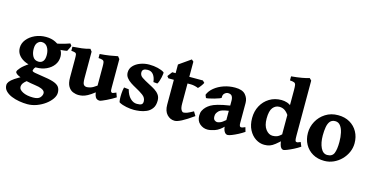

<svg xmlns="http://www.w3.org/2000/svg" viewBox="-87 -1132 3472 1787"><g transform="rotate(15 1649.5 -238.5)"><path d="M484.4 43Q484.4 71.8 463.1 102.5Q441.9 133.3 406.2 159.7Q370.6 186 326.4 202.4Q282.2 218.8 236.3 218.8Q199.2 218.8 158.2 211.9Q117.2 205.1 82 190.4Q46.9 175.8 24.7 152.8Q2.4 129.9 2.4 97.2Q2.4 80.6 14.9 63.5Q27.3 46.4 59.3 24.4Q91.3 2.4 149.9 -27.3Q149.9 -27.3 165 -26.4Q180.2 -25.4 195.8 -22.5Q211.4 -19.5 212.4 -13.2Q174.8 11.7 158.4 28.6Q142.1 45.4 138.2 57.4Q134.3 69.3 134.3 79.6Q134.3 105.5 172.6 125.2Q210.9 145 272 145Q320.3 145 338.9 124.3Q357.4 103.5 357.4 81.1Q357.4 72.3 351.1 62.5Q344.7 52.7 324 43.5Q303.2 34.2 259.3 28.3Q170.9 16.1 115.5 -4.9Q60.1 -25.9 60.1 -46.9Q60.1 -59.6 85.2 -87.6Q110.4 -115.7 162.6 -149.4L252.9 -157.2Q216.8 -130.4 210.4 -116.5Q204.1 -102.5 204.1 -98.6Q204.1 -94.2 207.8 -90.1Q211.4 -85.9 231 -81.5Q250.5 -77.1 296.9 -70.8Q370.6 -61 411.4 -47.9Q452.1 -34.7 468.3 -13.2Q484.4 8.3 484.4 43ZM492.7 -412.1Q491.2 -403.8 482.4 -386Q473.6 -368.2 467.3 -356.9Q443.4 -352.1 415.5 -349.9Q387.7 -347.7 349.6 -349.6L334 -394.5Q359.9 -397 387.9 -403.8Q416 -410.6 440.4 -418.5Q464.8 -426.3 478.5 -431.2ZM421.4 -287.6Q421.4 -241.7 395.5 -206.8Q369.6 -171.9 326.4 -152.1Q283.2 -132.3 230 -132.3Q174.8 -132.3 130.4 -149.4Q85.9 -166.5 59.8 -197.5Q33.7 -228.5 33.7 -270Q33.7 -314.5 62.7 -350.8Q91.8 -387.2 139.6 -409.2Q187.5 -431.2 244.6 -431.2Q296.9 -431.2 336.7 -411.4Q376.5 -391.6 398.9 -359.1Q421.4 -326.7 421.4 -287.6ZM293.9 -269.5Q293.9 -313 274.7 -344Q255.4 -375 218.8 -375Q196.8 -375 179 -355.7Q161.1 -336.4 161.1 -295.9Q161.1 -252 179.2 -221.2Q197.3 -190.4 236.3 -190.4Q262.2 -190.4 278.1 -209.5Q293.9 -228.5 293.9 -269.5Z M1025.4 -58.1Q1008.8 -47.4 986.3 -34.9Q963.9 -22.5 941.2 -11.5Q918.5 -0.5 901.4 6.3Q884.3 13.2 878.9 13.2Q868.2 13.2 857.2 9.5Q846.2 5.9 837.4 -8.1Q828.6 -22 824.2 -52.7Q787.1 -23.4 760.7 -9.5Q734.4 4.4 714.1 8.8Q693.8 13.2 674.8 13.2Q647 13.2 619.9 2Q592.8 -9.3 575 -39.1Q557.1 -68.8 557.1 -125V-302.7Q557.1 -331.5 554.9 -344.2Q552.7 -356.9 541.7 -361.1Q530.8 -365.2 504.4 -367.7V-406.7Q556.6 -410.6 593 -415Q629.4 -419.4 671.4 -431.2L689 -408.2V-155.3Q689 -104.5 700 -91.3Q710.9 -78.1 731 -78.1Q743.7 -78.1 766.1 -84.7Q788.6 -91.3 824.2 -117.7V-302.7Q824.2 -329.6 821.3 -342.8Q818.4 -356 806.4 -361.1Q794.4 -366.2 766.6 -367.7V-406.7Q819.3 -410.6 860.1 -417Q900.9 -423.3 938 -431.2L956.1 -408.2V-135.3Q956.1 -107.9 958.3 -101.3Q960.4 -94.7 966.3 -89.8Q971.7 -85.9 979.7 -88.1Q987.8 -90.3 1010.3 -100.1Z M1400.9 -127Q1400.9 -79.6 1380.1 -51.3Q1359.4 -22.9 1328.1 -9.3Q1296.9 4.4 1264.4 8.8Q1231.9 13.2 1208.5 13.2Q1175.3 13.2 1134.8 5.4Q1094.2 -2.4 1064 -19Q1060.1 -21.5 1058.1 -46.4Q1056.2 -71.3 1058.1 -104.5Q1060.1 -137.7 1066.9 -164.6L1113.3 -159.7Q1127.4 -105.5 1156.7 -76.7Q1186 -47.9 1220.7 -47.9Q1251 -47.9 1264.4 -55.9Q1277.8 -64 1277.8 -85.9Q1277.8 -121.6 1245.4 -145.3Q1212.9 -168.9 1171.9 -190.4Q1147 -203.6 1121.8 -220.2Q1096.7 -236.8 1079.8 -258.5Q1063 -280.3 1063 -308.6Q1063 -346.2 1088.4 -373.5Q1113.8 -400.9 1154.3 -416Q1194.8 -431.2 1239.7 -431.2Q1284.2 -431.2 1323.2 -421.6Q1362.3 -412.1 1384.8 -396.5Q1387.7 -394.5 1386.2 -379.9Q1384.8 -365.2 1380.4 -345.7Q1376 -326.2 1369.9 -308.1Q1363.8 -290 1356.4 -280.3L1317.9 -283.7Q1313 -328.1 1293 -354Q1272.9 -379.9 1238.3 -379.9Q1186 -379.9 1186 -342.3Q1186 -313.5 1211.7 -295.9Q1237.3 -278.3 1290.5 -251Q1316.9 -237.8 1342.3 -221.9Q1367.7 -206.1 1384.3 -183.3Q1400.9 -160.6 1400.9 -127Z M1777.3 -79.1Q1709 -30.3 1666.5 -8.5Q1624 13.2 1600.6 13.2Q1557.6 13.2 1526.9 -19.5Q1496.1 -52.2 1496.1 -114.7V-353.5H1443.4L1428.7 -371.6L1463.4 -417.5H1496.1V-501L1608.9 -580.1L1627.9 -563.5V-417.5H1758.8L1777.3 -398.9Q1769 -382.3 1755.1 -364Q1741.2 -345.7 1731.9 -337.9Q1721.2 -343.3 1700 -348.4Q1678.7 -353.5 1662.1 -353.5H1627.9V-159.2Q1627.9 -117.7 1638.7 -100.1Q1649.4 -82.5 1660.2 -82.5Q1675.8 -82.5 1695.1 -89.6Q1714.4 -96.7 1753.4 -118.7Z M2265.6 -58.1Q2240.2 -40.5 2209 -24.2Q2177.7 -7.8 2150.9 2.7Q2124 13.2 2111.3 13.2Q2091.3 13.2 2078.1 -10Q2064.9 -33.2 2064.9 -73.2V-304.2Q2064.9 -331.1 2054.7 -347.7Q2044.4 -364.3 2016.1 -364.7Q1999.5 -364.7 1983.4 -350.3Q1967.3 -335.9 1969.7 -308.6Q1970.2 -304.2 1950.9 -296.9Q1931.6 -289.6 1905.3 -282.2Q1878.9 -274.9 1856.7 -270.3Q1834.5 -265.6 1828.6 -267.1L1816.9 -295.4Q1832 -334.5 1869.6 -365.2Q1907.2 -396 1958.7 -413.6Q2010.3 -431.2 2066.9 -431.2Q2136.7 -431.2 2166.7 -397.5Q2196.8 -363.8 2196.8 -317.4V-123Q2196.8 -87.9 2214.8 -87.9Q2221.2 -87.9 2228.3 -90.3Q2235.4 -92.8 2253.4 -100.1ZM2069.3 -208Q2025.9 -201.2 2005.4 -194.6Q1984.9 -188 1974.1 -177.7Q1962.4 -166 1955.3 -154.1Q1948.2 -142.1 1948.2 -124Q1948.2 -96.7 1961.4 -86.9Q1974.6 -77.1 1986.3 -77.1Q1997.6 -77.1 2015.6 -84Q2033.7 -90.8 2069.3 -121.6L2072.8 -61.5Q2030.8 -16.1 1988.8 -1.5Q1946.8 13.2 1916.5 13.2Q1876 13.2 1843 -14.4Q1810.1 -42 1810.1 -94.2Q1810.1 -122.1 1820.6 -142.6Q1831.1 -163.1 1847.7 -179.7Q1862.3 -194.3 1884.8 -208Q1907.2 -221.7 1950.2 -234.1Q1993.2 -246.6 2069.3 -258.3Z M2803.2 -59.1Q2775.9 -40.5 2743.2 -23.9Q2710.4 -7.3 2684.3 2.9Q2658.2 13.2 2649.9 13.2Q2623.5 13.2 2612.3 -29.3Q2601.1 -71.8 2601.1 -143.6V-550.8Q2601.1 -584 2598.1 -599.6Q2595.2 -615.2 2582.8 -620.6Q2570.3 -626 2541.5 -627.9V-667Q2598.1 -671.9 2644.3 -680.2Q2690.4 -688.5 2713.9 -696.3L2732.9 -677.2V-146Q2732.9 -114.7 2735.6 -103.8Q2738.3 -92.8 2743.2 -90.8Q2749 -88.4 2756.3 -88.9Q2763.7 -89.4 2786.1 -100.1ZM2634.3 -84.5Q2593.3 -44.9 2566.4 -23.7Q2539.6 -2.4 2516.8 5.4Q2494.1 13.2 2464.4 13.2Q2420.4 13.2 2380.9 -12.2Q2341.3 -37.6 2316.4 -85.2Q2291.5 -132.8 2291.5 -199.2Q2291.5 -264.6 2319.8 -317.1Q2348.1 -369.6 2398.4 -400.4Q2448.7 -431.2 2513.7 -431.2Q2541 -431.2 2568.4 -422.4Q2595.7 -413.6 2630.9 -382.8Q2630.9 -356 2624.8 -335.2Q2618.7 -314.5 2604 -306.2Q2585.9 -334.5 2563.5 -349.9Q2541 -365.2 2510.7 -365.2Q2473.6 -365.2 2448.5 -334.2Q2423.3 -303.2 2423.3 -229Q2423.3 -161.1 2451.9 -124.5Q2480.5 -87.9 2517.6 -87.9Q2541 -87.9 2560.8 -95.5Q2580.6 -103 2612.3 -133.3Q2616.2 -131.3 2621.1 -120.1Q2626 -108.9 2629.9 -97.9Q2633.8 -86.9 2634.3 -84.5Z M3273.9 -217.8Q3273.9 -172.9 3255.6 -131.3Q3237.3 -89.8 3205.3 -57.4Q3173.3 -24.9 3131.6 -5.9Q3089.8 13.2 3042.5 13.2Q2978 13.2 2930.2 -14.4Q2882.3 -42 2855.7 -90.1Q2829.1 -138.2 2829.1 -199.2Q2829.1 -258.8 2857.9 -311.8Q2886.7 -364.7 2938.7 -397.9Q2990.7 -431.2 3060.1 -431.2Q3125 -431.2 3172.9 -403.3Q3220.7 -375.5 3247.3 -327.4Q3273.9 -279.3 3273.9 -217.8ZM3134.3 -193.4Q3134.3 -240.7 3125.5 -281Q3116.7 -321.3 3097.7 -345.9Q3078.6 -370.6 3047.9 -370.6Q3015.6 -370.6 2998.5 -349.9Q2981.4 -329.1 2975.1 -293.2Q2968.8 -257.3 2968.8 -212.4Q2968.8 -141.6 2991.5 -94.2Q3014.2 -46.9 3055.2 -46.9Q3103 -46.9 3118.7 -83.7Q3134.3 -120.6 3134.3 -193.4Z"/></g></svg>

Font: Dai Banna SIL
Style: Bold
Weight: 700
Designer: Victor Gaultney
Foundry: SIL International
Version: Version 4.000